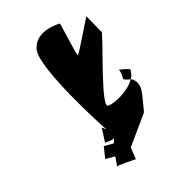

<svg xmlns="http://www.w3.org/2000/svg" viewBox="-99 -775 718 805"><g transform="rotate(-15 260.0 -372.5)"><path d="M112 -613C100 -535 296 -230 308 -215L291 -227L288 -162C290 -162 326 -165 329 -171C327 -166 324 -150 322 -150H279L271 -96H314C316 -96 310 -48 311 -52C312 -58 395 -62 395 -62L387 -115L478 -242C480 -246 490 -315 491 -319C498 -363 480 -383 461 -392C437 -346 366 -309 340 -309C310 -309 386 -557 395 -613L350 -694C351 -702 278 -546 273 -546C267 -546 235 -702 234 -694C234 -694 124 -694 112 -613ZM422 -443C421 -444 420 -444 419 -444C419 -444 418 -444 422 -443ZM422 -443C430 -437 431 -407 430 -400C430 -400 444 -392 461 -392C464 -398 467 -403 468 -409L471 -430C472 -436 435 -441 422 -443Z"/></g></svg>

Font: Ampere
Style: UltCndIta
Weight: 400
Version: Version 1